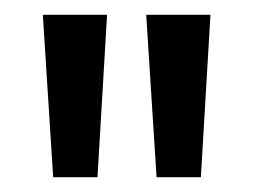

<svg xmlns="http://www.w3.org/2000/svg" viewBox="-20 -720 343 260"><path d="M38 -700H125L112 -480H52ZM178 -700H265L252 -480H192Z"/></svg>

Font: Epunda Sans Medium
Style: Regular
Weight: 500
Designer: Simon Atzbach
Foundry: typofactur
Version: Version 2.204; ttfautohint (v1.8.4.7-5d5b)